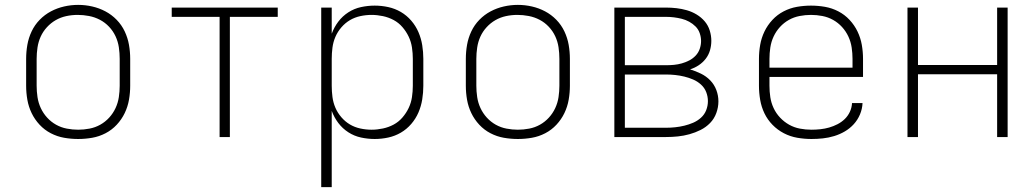

<svg xmlns="http://www.w3.org/2000/svg" viewBox="-20 -561 4240 786"><path d="M300 8Q271 8 242.5 3Q214 -2 188 -15.5Q162 -29 142 -50.5Q122 -72 109.5 -98Q97 -124 92 -152.5Q87 -181 87 -210V-320Q87 -349 92 -377.5Q97 -406 109.5 -432.5Q122 -459 142.5 -480Q163 -501 188.5 -514.5Q214 -528 242.5 -534.5Q271 -541 300 -541Q329 -541 357.5 -534.5Q386 -528 411.5 -514.5Q437 -501 457.5 -480Q478 -459 490.5 -432.5Q503 -406 508 -377.5Q513 -349 513 -320V-210Q513 -181 508 -152.5Q503 -124 490.5 -98Q478 -72 458 -50.5Q438 -29 412 -15.5Q386 -2 357.5 3Q329 8 300 8ZM300 -30Q323 -30 346.5 -34.5Q370 -39 390.5 -50.5Q411 -62 427 -79.5Q443 -97 453 -118.5Q463 -140 466.5 -163.5Q470 -187 470 -210V-320Q470 -344 466.5 -367.5Q463 -391 453 -412.5Q443 -434 426.5 -451.5Q410 -469 389 -480Q368 -491 344.5 -495.5Q321 -500 298 -500Q274 -500 251 -495Q228 -490 208 -478.5Q188 -467 172 -449.5Q156 -432 146.5 -411Q137 -390 133.5 -366.5Q130 -343 130 -320V-210Q130 -187 133.5 -163.5Q137 -140 147 -118.5Q157 -97 173 -79.5Q189 -62 209.5 -50.5Q230 -39 253.5 -34.5Q277 -30 300 -30Z M879 0V-492H683V-530H1117V-492H921V0Z M1295 205V-530H1338V-423Q1348 -450 1365 -472.5Q1382 -495 1406 -510.5Q1430 -526 1458 -532Q1486 -538 1514 -538Q1542 -538 1569.5 -532Q1597 -526 1621 -512Q1645 -498 1663.5 -476.5Q1682 -455 1693 -429.5Q1704 -404 1708.5 -376Q1713 -348 1713 -320V-210Q1713 -182 1708.5 -154Q1704 -126 1693 -100.5Q1682 -75 1663.5 -53.5Q1645 -32 1621 -18Q1597 -4 1569.5 2Q1542 8 1514 8Q1486 8 1458 2Q1430 -4 1406 -19.5Q1382 -35 1365 -57.5Q1348 -80 1338 -107V205ZM1501 -30Q1524 -30 1547.5 -35Q1571 -40 1591.5 -51Q1612 -62 1627.5 -80Q1643 -98 1653 -119Q1663 -140 1666.5 -163.5Q1670 -187 1670 -210V-320Q1670 -343 1666.5 -366.5Q1663 -390 1653 -411Q1643 -432 1627.5 -450Q1612 -468 1591.5 -479Q1571 -490 1547.5 -495Q1524 -500 1501 -500Q1478 -500 1455 -495Q1432 -490 1412.5 -478.5Q1393 -467 1377.5 -449Q1362 -431 1353 -410Q1344 -389 1341 -366Q1338 -343 1338 -320V-210Q1338 -187 1341 -164Q1344 -141 1353 -120Q1362 -99 1377.5 -81Q1393 -63 1412.5 -51.5Q1432 -40 1455 -35Q1478 -30 1501 -30Z M2100 8Q2071 8 2042.5 3Q2014 -2 1988 -15.5Q1962 -29 1942 -50.5Q1922 -72 1909.5 -98Q1897 -124 1892 -152.5Q1887 -181 1887 -210V-320Q1887 -349 1892 -377.5Q1897 -406 1909.5 -432.5Q1922 -459 1942.5 -480Q1963 -501 1988.5 -514.5Q2014 -528 2042.5 -534.5Q2071 -541 2100 -541Q2129 -541 2157.5 -534.5Q2186 -528 2211.5 -514.5Q2237 -501 2257.5 -480Q2278 -459 2290.5 -432.5Q2303 -406 2308 -377.5Q2313 -349 2313 -320V-210Q2313 -181 2308 -152.5Q2303 -124 2290.5 -98Q2278 -72 2258 -50.5Q2238 -29 2212 -15.5Q2186 -2 2157.5 3Q2129 8 2100 8ZM2100 -30Q2123 -30 2146.5 -34.5Q2170 -39 2190.5 -50.5Q2211 -62 2227 -79.5Q2243 -97 2253 -118.5Q2263 -140 2266.5 -163.5Q2270 -187 2270 -210V-320Q2270 -344 2266.5 -367.5Q2263 -391 2253 -412.5Q2243 -434 2226.5 -451.5Q2210 -469 2189 -480Q2168 -491 2144.5 -495.5Q2121 -500 2098 -500Q2074 -500 2051 -495Q2028 -490 2008 -478.5Q1988 -467 1972 -449.5Q1956 -432 1946.5 -411Q1937 -390 1933.5 -366.5Q1930 -343 1930 -320V-210Q1930 -187 1933.5 -163.5Q1937 -140 1947 -118.5Q1957 -97 1973 -79.5Q1989 -62 2009.5 -50.5Q2030 -39 2053.5 -34.5Q2077 -30 2100 -30Z M2495 0V-530H2706Q2728 -530 2749.5 -527.5Q2771 -525 2792 -519Q2813 -513 2832 -501.5Q2851 -490 2865 -473.5Q2879 -457 2885.5 -436Q2892 -415 2892 -394Q2892 -374 2886.5 -355Q2881 -336 2869 -320.5Q2857 -305 2840.5 -294Q2824 -283 2805 -277Q2828 -270 2849.5 -259.5Q2871 -249 2887.5 -232Q2904 -215 2912.5 -192.5Q2921 -170 2921 -146Q2921 -122 2912.5 -98.5Q2904 -75 2887 -57.5Q2870 -40 2848 -29Q2826 -18 2802.5 -11.5Q2779 -5 2755 -2.5Q2731 0 2706 0ZM2538 -294H2706Q2723 -294 2739 -295.5Q2755 -297 2771 -301.5Q2787 -306 2801.5 -313.5Q2816 -321 2827.5 -333Q2839 -345 2844.5 -361Q2850 -377 2850 -393Q2850 -409 2844.5 -425Q2839 -441 2827.5 -452.5Q2816 -464 2801.5 -472Q2787 -480 2771 -484Q2755 -488 2739 -490Q2723 -492 2706 -492H2538ZM2538 -38H2706Q2725 -38 2744 -40Q2763 -42 2781.5 -46.5Q2800 -51 2817.5 -58.5Q2835 -66 2849.5 -79Q2864 -92 2871 -110Q2878 -128 2878 -147Q2878 -166 2871 -184Q2864 -202 2849.5 -215Q2835 -228 2817.5 -235.5Q2800 -243 2781.5 -247.5Q2763 -252 2744 -254Q2725 -256 2706 -256H2538Z M3302 8Q3273 8 3244 3Q3215 -2 3189 -15.5Q3163 -29 3142.5 -50Q3122 -71 3109.5 -97Q3097 -123 3092 -152Q3087 -181 3087 -210V-320Q3087 -349 3092 -377.5Q3097 -406 3109.5 -432Q3122 -458 3142 -479.5Q3162 -501 3188 -514.5Q3214 -528 3242.5 -533Q3271 -538 3300 -538Q3329 -538 3357.5 -533Q3386 -528 3412 -514.5Q3438 -501 3458 -479.5Q3478 -458 3490.5 -432Q3503 -406 3508 -377.5Q3513 -349 3513 -320V-246H3130V-210Q3130 -186 3133.5 -163Q3137 -140 3147 -118.5Q3157 -97 3173.5 -79.5Q3190 -62 3210.5 -50.5Q3231 -39 3254.5 -34.5Q3278 -30 3302 -30Q3320 -30 3338.5 -32Q3357 -34 3374.5 -39Q3392 -44 3408.5 -52.5Q3425 -61 3438 -73.5Q3451 -86 3459 -103Q3467 -120 3468 -139H3511Q3510 -115 3500.5 -92.5Q3491 -70 3475 -52.5Q3459 -35 3438.5 -23Q3418 -11 3395 -4Q3372 3 3348.5 5.5Q3325 8 3302 8ZM3130 -284H3470V-320Q3470 -343 3466.5 -366.5Q3463 -390 3453 -411.5Q3443 -433 3427 -450.5Q3411 -468 3390.5 -479.5Q3370 -491 3346.5 -495.5Q3323 -500 3300 -500Q3277 -500 3253.5 -495.5Q3230 -491 3209.5 -479.5Q3189 -468 3173 -450.5Q3157 -433 3147 -411.5Q3137 -390 3133.5 -366.5Q3130 -343 3130 -320Z M3695 0V-530H3738V-295H4062V-530H4105V0H4062V-257H3738V0Z"/></svg>

Font: Iosevka Curly XLtEx
Style: Regular
Weight: 200
Width: 7
Monospace: yes
Designer: Belleve Invis
Foundry: Belleve Invis
Version: Version 11.1.0; ttfautohint (v1.8.3)